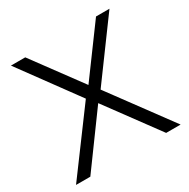

<svg xmlns="http://www.w3.org/2000/svg" viewBox="-158 -844 973 989"><g transform="rotate(-30 328.0 -350.0)"><path d="M17 0 304 -388V-331L34 -700H119L346 -392L313 -391L540 -700H620L353 -336V-388L639 0H553L311 -329H342L102 0Z"/></g></svg>

Font: MOST Montserrat
Style: Regular
Weight: 400
Designer: Julieta Ulanovsky
Foundry: Julieta Ulanovsky
Version: Version 8.000;March 11, 2024;FontCreator 15.0.0.2926 64-bit